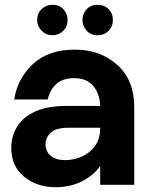

<svg xmlns="http://www.w3.org/2000/svg" viewBox="-20 -771 639 801"><path d="M198 -624Q172 -624 153.5 -643Q135 -662 135 -687Q135 -715 153.5 -733Q172 -751 198 -751Q229 -751 245.5 -731.5Q262 -712 262 -687Q262 -660 243.5 -642Q225 -624 198 -624ZM387 -624Q358 -624 341 -643.5Q324 -663 324 -687Q324 -713 341 -732Q358 -751 387 -751Q415 -751 433 -733Q451 -715 451 -687Q451 -661 433 -642.5Q415 -624 387 -624ZM211 10Q135 10 81 -33.5Q27 -77 27 -154Q27 -202 51 -242Q75 -282 126 -305.5Q177 -329 257 -329H398Q396 -381 368.5 -413Q341 -445 289 -445Q201 -445 179 -356H39Q54 -446 118.5 -505Q183 -564 293 -564Q398 -564 469 -500.5Q540 -437 540 -325V0H398V-79Q374 -42 324.5 -16Q275 10 211 10ZM252 -103Q287 -103 320.5 -117.5Q354 -132 376 -161.5Q398 -191 398 -238H265Q214 -238 192 -217.5Q170 -197 170 -169Q170 -140 191 -121.5Q212 -103 252 -103Z"/></svg>

Font: Ulagadi Sans SemiBold
Style: Regular
Weight: 600
Designer: Ninad Kale (Devanagari), Jonny Pinhorn (Latin)
Foundry: Indian Type Foundry
Version: Version 3.01;March 29, 2020;FontCreator 12.0.0.2522 64-bit; 